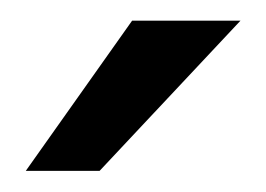

<svg xmlns="http://www.w3.org/2000/svg" viewBox="-20 -743 258 186"><path d="M108 -723H213L76.5 -577.5H5Z"/></svg>

Font: Public Sans
Style: Regular
Weight: 400
Designer: The Public Sans project authors (U.S. Web Design System). Libre Franklin designed by Pablo Impallari and Rodrigo Fuenzal
Version: Version 1.008; ttfautohint (v1.8.1) -l 8 -r 50 -G 200 -x 14 